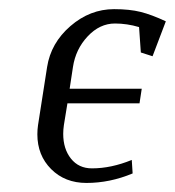

<svg xmlns="http://www.w3.org/2000/svg" viewBox="-20 -404 386 424"><path d="M62.5 -107.4Q62.5 -117.7 64 -127.9L84 -255.9Q92.3 -309.1 135.5 -346.4Q178.7 -383.8 231.9 -383.8Q266.1 -383.8 290.5 -377.7Q314.9 -371.6 346.2 -356.9L316.9 -279.8L291 -288.1L287.1 -344.2Q260.3 -352.1 233.9 -352.1Q200.2 -352.1 173.6 -323.7Q147 -295.4 141.1 -255.9L133.8 -208H293L288.1 -175.8H128.9L121.1 -127.9Q119.6 -117.7 119.6 -108.4Q119.6 -75.2 136.7 -53.7Q153.8 -32.2 183.1 -32.2Q225.6 -32.2 271 -50.8L272.9 -21Q222.7 0 170.9 0Q123.5 0 93 -30.5Q62.5 -61 62.5 -107.4Z"/></svg>

Font: Gawaa
Style: Italic
Weight: 400
Designer: T. Christopher White
Version: Version 1.0